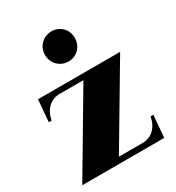

<svg xmlns="http://www.w3.org/2000/svg" viewBox="-183 -882 912 994"><g transform="rotate(-30 273.0 -385.0)"><path d="M16 0H506L517 -132H500C491 -74 451 -33 396 -33H254L531 -500H40L29 -369H46C55 -426 95 -468 150 -468H293ZM364 -681C364 -736 321 -770 276 -770C230 -770 186 -735 186 -681C186 -624 230 -590 276 -590C321 -590 364 -624 364 -681Z"/></g></svg>

Font: Sprat Condesed
Style: Bold
Weight: 700
Width: 3
Designer: Ethan Nakache
Foundry: Collletttivo
Version: Version 2.000;Glyphs 3.2 (3217)